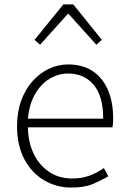

<svg xmlns="http://www.w3.org/2000/svg" viewBox="-20 -834 573 867"><path d="M302 13Q235 13 179 -20Q123 -53 90 -115Q57 -177 57 -264Q57 -329 76 -380.5Q95 -432 128 -468.5Q161 -505 202 -524Q243 -543 288 -543Q351 -543 396 -514.5Q441 -486 466 -431Q491 -376 491 -298Q491 -289 490.5 -279.5Q490 -270 488 -259H106Q107 -192 132 -140Q157 -88 201.5 -58Q246 -28 306 -28Q350 -28 384.5 -41Q419 -54 449 -75L469 -38Q437 -19 399 -3Q361 13 302 13ZM106 -298H446Q446 -400 403 -451Q360 -502 288 -502Q243 -502 203.5 -478Q164 -454 138 -408.5Q112 -363 106 -298ZM136 -654 266 -814H311L440 -654L415 -632L290 -771H286L161 -632Z"/></svg>

Font: Noto Sans SC Thin ExtraLight
Style: Regular
Weight: 250
Version: Version 2.004-H2;hotconv 1.0.118;makeotfexe 2.5.65603